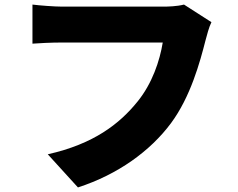

<svg xmlns="http://www.w3.org/2000/svg" viewBox="-20 -763 1040 840"><path d="M785 -743C754 -735 715 -734 693 -734H252C219 -734 153 -739 122 -743V-572C148 -574 203 -577 252 -577H692C679 -497 646 -398 582 -319C503 -221 390 -133 189 -88L321 57C497 0 638 -103 728 -224C814 -340 855 -492 879 -586C885 -608 894 -644 905 -666Z"/></svg>

Font: Noto Sans CJK KR Black
Style: Regular
Weight: 900
Designer: Ryoko NISHIZUKA (kana & ideographs); Paul D. Hunt (Latin, Greek & Cyrillic); Wenlong ZHANG (bopomofo); Sandoll Communica
Foundry: Adobe Systems Incorporated
Version: Version 1.004;PS 1.004;hotconv 1.0.82;makeotf.lib2.5.63406